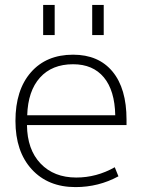

<svg xmlns="http://www.w3.org/2000/svg" viewBox="-20 -753 584 783"><path d="M356 -610V-733H403V-610ZM156 -610V-733H203V-610ZM90 -243Q91 -143 145.5 -86Q200 -29 291 -29Q374 -29 448 -71L463 -34Q382 10 288 10Q176 10 109.5 -62.5Q43 -135 43 -260Q43 -386 106 -458Q169 -530 278 -530Q382 -530 439 -461Q496 -392 496 -265V-243ZM91 -283H450Q448 -384 403.5 -437.5Q359 -491 278 -491Q192 -491 143 -436.5Q94 -382 91 -283Z"/></svg>

Font: Mplus 1p Light
Style: Regular
Weight: 300
Version: Version 1.061